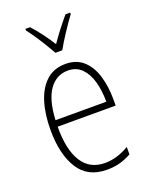

<svg xmlns="http://www.w3.org/2000/svg" viewBox="-145 -841 725 927"><g transform="rotate(-20 217.5 -377.0)"><path d="M226 -539Q283 -539 318.5 -506Q354 -473 370 -418.5Q386 -364 386 -300V-267H88Q87 -149 126.5 -86.5Q166 -24 244 -24Q306 -24 368 -61V-23Q340 -7 309.5 1.5Q279 10 242 10Q143 10 96.5 -64.5Q50 -139 50 -263Q50 -345 69.5 -407Q89 -469 128 -504Q167 -539 226 -539ZM226 -505Q167 -505 130.5 -454Q94 -403 89 -300H350Q350 -357 337 -403.5Q324 -450 296.5 -477.5Q269 -505 226 -505ZM200 -606Q187 -629 170 -657Q153 -685 135 -711.5Q117 -738 103 -756V-764H127Q149 -740 173.5 -707.5Q198 -675 217 -644Q239 -676 261 -704.5Q283 -733 309 -764H333V-756Q310 -725 282 -682.5Q254 -640 235 -606Z"/></g></svg>

Font: Noto Sans Khmer UI Condensed ExtraLight
Style: Regular
Weight: 200
Width: 3
Designer: Danh Hong and the Monotype Design Team
Foundry: Monotype Imaging Inc.
Version: Version 2.002; ttfautohint (v1.8.4.7-5d5b)